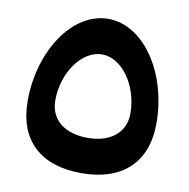

<svg xmlns="http://www.w3.org/2000/svg" viewBox="-75 -712 782 793"><g transform="rotate(10 316.5 -315.5)"><path d="M317 8C486 8 587 -82 587 -248C587 -458 467 -639 317 -639C167 -639 47 -458 47 -248C47 -82 146 8 317 8ZM159 -270C159 -387 233 -490 317 -490C401 -490 474 -386 474 -270C474 -188 411 -140 317 -140C221 -140 159 -188 159 -270Z"/></g></svg>

Font: Wafeq
Style: Bold
Weight: 700
Designer: Rasmus Andersson & Azza Alameddine
Foundry: Google & TypeTogether
Version: Version 3.000;FEAKit 1.0